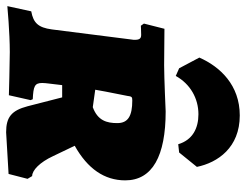

<svg xmlns="http://www.w3.org/2000/svg" viewBox="-124 -683 803 627"><g transform="rotate(90 277.5 -369.5)"><path d="M337 -616C383 -616 421 -597 435 -550L462 -553L509 -611C495 -679 446 -751 341 -751C242 -751 182 -687 152 -619L187 -553L212 -542C238 -589 285 -616 337 -616ZM242 -171H282L311 -58C325 -5 347 12 396 12L532 4L548 -58L539 -73C520 -73 494 -98 474 -141L440 -212C515 -254 553 -309 553 -377C553 -466 473 -509 328 -509C328 -509 218 -504 177 -504L58 -505L41 -438L48 -428C48 -428 65 -429 78 -429C89 -429 94 -424 94 -409C94 -405 94 -402 93 -397L60 -137C54 -93 39 -77 1 -70L-16 8C-16 8 70 0 134 0C167 0 275 3 275 3L291 -68L288 -75C246 -77 235 -81 235 -106C235 -113 236 -120 237 -129ZM314 -271 257 -279C261 -301 263 -314 277 -383C279 -398 280 -400 292 -400C343 -400 366 -386 366 -351C366 -317 358 -287 314 -271Z"/></g></svg>

Font: Alegreya SC Black
Style: Italic
Weight: 900
Italic angle: -7°
Designer: Juan Pablo del Peral
Foundry: Huerta Tipografica
Version: Version 2.007;PS 002.007;hotconv 1.0.88;makeotf.lib2.5.64775